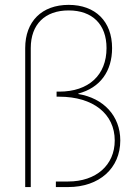

<svg xmlns="http://www.w3.org/2000/svg" viewBox="-20 -757 556 777"><path d="M82 -562.5V0H104.5V-562.5C104.5 -658.2 161.6 -714.8 257.8 -714.8C354 -714.8 411.1 -658.2 411.1 -562.5C411.1 -453.1 338.9 -386.2 219.7 -386.2H209V-365.7H219.7C357.4 -365.7 444.3 -295.9 444.3 -188.5C444.3 -88.9 369.1 -22.5 255.9 -22.5H206.1V0H255.9C381.8 0 466.8 -76.2 466.8 -188.5C466.8 -288.1 398.9 -359.9 296.9 -376.5V-378.4C385.7 -401.9 433.6 -468.8 433.6 -562.5C433.6 -670.4 366.2 -737.3 257.8 -737.3C149.4 -737.3 82 -670.4 82 -562.5Z"/></svg>

Font: Raveo Display Display Thin
Style: Regular
Weight: 100
Designer: Jakub Foglar, Rasmus Andersson (Inter)
Foundry: Jakubfoglar.com
Version: Version 1.100;Glyphs 3.2.3 (3260)